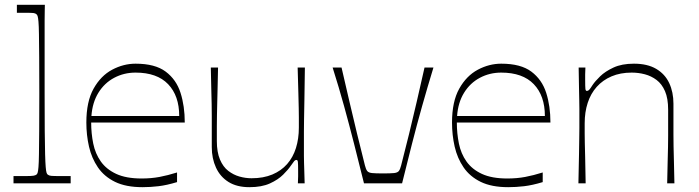

<svg xmlns="http://www.w3.org/2000/svg" viewBox="-20 -760 2899 796"><path d="M36 0V-30Q51 -30 63 -30Q75 -30 84 -30Q110 -30 118.5 -31.5Q127 -33 131 -36Q134 -38 136 -44Q138 -50 139.5 -67.5Q141 -85 141.5 -120.5Q142 -156 142.5 -216.5Q143 -277 143 -371Q143 -463 142.5 -523Q142 -583 141.5 -618Q141 -653 139.5 -670Q138 -687 136 -693Q134 -699 131 -701Q127 -705 118.5 -706Q110 -707 86 -707Q79 -707 70 -707Q61 -707 50 -707V-740H166Q166 -731 165.5 -715.5Q165 -700 165 -674Q165 -648 165 -607.5Q165 -567 165 -509Q165 -451 165 -371Q165 -277 165.5 -216.5Q166 -156 167 -120.5Q168 -85 169.5 -67.5Q171 -50 173 -44Q175 -38 178 -36Q183 -32 192 -31Q201 -30 231 -30Q239 -30 249.5 -30Q260 -30 273 -30V0Z M571 16Q502 16 457 -6Q412 -28 386 -66Q360 -104 349 -152Q338 -200 338 -252Q338 -339 368 -392.5Q398 -446 445 -471Q492 -496 542 -496Q623 -496 667 -463Q711 -430 728.5 -375Q746 -320 746 -252H358Q358 -207 366.5 -165Q375 -123 398 -90.5Q421 -58 462 -39Q503 -20 567 -20Q607 -20 641.5 -26.5Q676 -33 714 -45V-5Q671 8 637 12Q603 16 571 16ZM723 -279Q723 -363 677 -411Q631 -459 542 -459Q494 -459 453.5 -437.5Q413 -416 388 -375.5Q363 -335 359 -279Z M1014 16Q962 16 927.5 -5.5Q893 -27 875.5 -65Q858 -103 858 -150Q858 -194 858 -224Q858 -254 858 -278Q858 -302 857.5 -328Q857 -354 856 -389.5Q855 -425 854 -480H884Q883 -425 882 -389.5Q881 -354 880.5 -329Q880 -304 879.5 -283Q879 -262 879 -237Q879 -212 879 -175Q879 -129 892 -98.5Q905 -68 926.5 -51.5Q948 -35 973 -28Q998 -21 1023 -21Q1072 -21 1109 -36.5Q1146 -52 1170.5 -80Q1195 -108 1207 -146.5Q1219 -185 1219 -231Q1219 -256 1219 -273Q1219 -290 1218.5 -312Q1218 -334 1217 -373Q1216 -412 1214 -480H1244Q1243 -398 1242 -346Q1241 -294 1240.5 -263Q1240 -232 1240 -213.5Q1240 -195 1240 -181.5Q1240 -168 1240 -151Q1240 -128 1240 -113.5Q1240 -99 1240.5 -85.5Q1241 -72 1241.5 -52.5Q1242 -33 1243 0H1215Q1216 -17 1216 -29Q1216 -41 1216 -50Q1216 -80 1215 -88.5Q1214 -97 1209 -97Q1204 -97 1200 -92.5Q1196 -88 1185 -72Q1175 -57 1154 -36Q1133 -15 1099 0.5Q1065 16 1014 16Z M1489 0Q1468 -85 1448 -163.5Q1428 -242 1406.5 -320Q1385 -398 1359 -480H1396Q1413 -405 1429 -337.5Q1445 -270 1460.5 -205Q1476 -140 1493 -74Q1497 -58 1502.5 -51Q1508 -44 1522.5 -42.5Q1537 -41 1568 -41Q1599 -41 1613.5 -42.5Q1628 -44 1633.5 -51Q1639 -58 1643 -74Q1660 -140 1676 -205Q1692 -270 1707.5 -337.5Q1723 -405 1740 -480H1777Q1752 -398 1730 -320Q1708 -242 1688 -163.5Q1668 -85 1647 0Z M2087 16Q2018 16 1973 -6Q1928 -28 1902 -66Q1876 -104 1865 -152Q1854 -200 1854 -252Q1854 -339 1884 -392.5Q1914 -446 1961 -471Q2008 -496 2058 -496Q2139 -496 2183 -463Q2227 -430 2244.5 -375Q2262 -320 2262 -252H1874Q1874 -207 1882.5 -165Q1891 -123 1914 -90.5Q1937 -58 1978 -39Q2019 -20 2083 -20Q2123 -20 2157.5 -26.5Q2192 -33 2230 -45V-5Q2187 8 2153 12Q2119 16 2087 16ZM2239 -279Q2239 -363 2193 -411Q2147 -459 2058 -459Q2010 -459 1969.5 -437.5Q1929 -416 1904 -375.5Q1879 -335 1875 -279Z M2378 0Q2380 -78 2380.5 -121.5Q2381 -165 2381.5 -189Q2382 -213 2382 -229.5Q2382 -246 2382 -270Q2382 -293 2382 -308.5Q2382 -324 2381.5 -342.5Q2381 -361 2380.5 -393Q2380 -425 2379 -480H2407Q2406 -464 2406 -451.5Q2406 -439 2406 -430Q2406 -400 2407 -391.5Q2408 -383 2413 -383Q2418 -383 2422.5 -387.5Q2427 -392 2437 -408Q2447 -423 2468 -443.5Q2489 -464 2523.5 -480Q2558 -496 2608 -496Q2664 -496 2700.5 -474.5Q2737 -453 2754.5 -415.5Q2772 -378 2772 -330Q2772 -286 2772 -256Q2772 -226 2772 -202Q2772 -178 2772.5 -152Q2773 -126 2774 -90.5Q2775 -55 2776 0H2746Q2747 -55 2748 -90.5Q2749 -126 2749.5 -151Q2750 -176 2750 -197Q2750 -218 2750 -243Q2750 -268 2750 -305Q2750 -352 2737 -382Q2724 -412 2702 -428.5Q2680 -445 2653.5 -452Q2627 -459 2599 -459Q2552 -459 2515.5 -443.5Q2479 -428 2454 -400Q2429 -372 2416.5 -333.5Q2404 -295 2404 -249Q2404 -224 2404 -207Q2404 -190 2404.5 -168Q2405 -146 2406 -107.5Q2407 -69 2408 0Z"/></svg>

Font: Ojuju ExtraLight
Style: Regular
Weight: 200
Designer: Chisaokwu Joboson, Mirko Velimirovic
Foundry: Udi Foundry
Version: Version 1.000